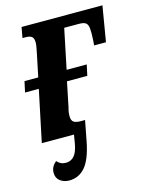

<svg xmlns="http://www.w3.org/2000/svg" viewBox="-112 -607 681 876"><g transform="rotate(-15 229.0 -169.5)"><path d="M106 197Q81 197 63 183.5Q45 170 45 145Q45 129 52 116.5Q59 104 70 96Q78 105 88 110Q98 115 112 115Q135 115 150.5 98Q166 81 173 42L180 0H28L79 -243H14L25 -294H90L112 -400Q115 -414 117.5 -428Q120 -442 120 -451Q120 -471 111 -478.5Q102 -486 82 -486H67L76 -536H458L430 -369H374L376 -394Q378 -431 376 -449.5Q374 -468 364.5 -475Q355 -482 332 -482H263L224 -294H319L308 -243H212L188 -126Q184 -112 183 -103.5Q182 -95 182 -87Q182 -65 193 -58Q204 -51 225 -51H246L227 48Q211 128 181 162.5Q151 197 106 197Z"/></g></svg>

Font: Noto Serif ExtraCondensed
Style: Bold Italic
Weight: 700
Width: 2
Italic angle: -12°
Designer: Monotype Design Team
Foundry: Monotype Imaging Inc.
Version: Version 2.013; ttfautohint (v1.8.4.7-5d5b)